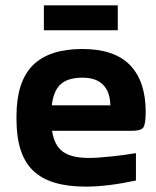

<svg xmlns="http://www.w3.org/2000/svg" viewBox="-20 -693 585 722"><path d="M527.8 -272.9Q527.8 -225.6 518.8 -213.4Q509.8 -201.2 477.1 -201.2H175.8Q184.1 -146 216.3 -122.6Q248.5 -99.1 314 -99.1Q348.6 -99.1 401.9 -105Q455.1 -110.8 491.2 -117.2V-14.2Q383.8 8.8 301.8 8.8Q167 8.8 104.5 -51.3Q42 -111.3 42 -244.1V-255.9Q42 -385.7 103.3 -447.3Q164.6 -508.8 290 -508.8Q410.2 -508.8 469 -448Q527.8 -387.2 527.8 -272.9ZM145 -579.1V-672.9H422.9V-579.1ZM174.8 -296.9H395Q394 -347.2 367.9 -374Q341.8 -400.9 290 -400.9Q235.8 -400.9 208.5 -376.5Q181.2 -352.1 174.8 -296.9Z"/></svg>

Font: LT Wave Text Bold
Style: Regular
Weight: 700
Designer: Daniel Lyons
Version: Version 2.5 (Glyphs App)